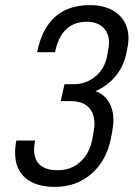

<svg xmlns="http://www.w3.org/2000/svg" viewBox="-20 -720 535 750"><path d="M39 -123Q39 -150 44 -171H117Q113 -147 113 -137Q113 -96 136.5 -75.5Q160 -55 205 -55Q257 -55 293 -87Q329 -119 340 -174Q349 -218 349 -236Q349 -278 325.5 -301.5Q302 -325 256 -325H217L232 -391H267Q317 -391 353.5 -422Q390 -453 399 -504Q406 -543 406 -553Q406 -591 382.5 -613Q359 -635 319 -635Q219 -635 195 -516H125Q162 -700 331 -700Q400 -700 441 -665Q482 -630 482 -569Q482 -549 472 -505Q460 -455 428.5 -419Q397 -383 353 -364Q388 -351 405.5 -321Q423 -291 423 -250Q423 -227 413 -178Q395 -91 336.5 -40.5Q278 10 195 10Q120 10 79.5 -24.5Q39 -59 39 -123Z"/></svg>

Font: D-DIN
Style: DIN-Italic
Weight: 400
Italic angle: -12°
Designer: Charles Nix
Foundry: Datto Inc.
Version: Version 1.00